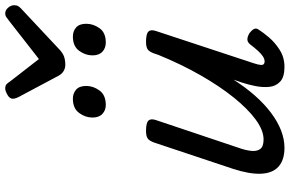

<svg xmlns="http://www.w3.org/2000/svg" viewBox="-207 -887 1109 735"><g transform="rotate(-90 347.5 -519.5)"><path d="M149 15Q103 15 77.5 -7.5Q52 -30 50 -74.5Q48 -119 69 -183L169 -483Q176 -503 185.5 -509Q195 -515 214 -515Q245 -515 253.5 -505.5Q262 -496 255 -476L149 -160Q140 -135 137.5 -113Q135 -91 144.5 -78Q154 -65 181 -65Q216 -65 257 -95Q298 -125 341.5 -179Q385 -233 427 -306.5Q469 -380 505 -468L510 -483Q517 -503 526.5 -509Q536 -515 555 -515Q586 -515 594.5 -505.5Q603 -496 596 -476L473 -103Q467 -85 466.5 -76Q466 -67 470 -64Q474 -61 479 -61Q489 -61 499 -67.5Q509 -74 520 -86Q531 -98 544 -115Q553 -127 564 -127Q575 -127 588 -119Q601 -109 604.5 -100.5Q608 -92 601 -83Q591 -67 571.5 -44Q552 -21 523.5 -3Q495 15 459 15Q420 15 402.5 -1.5Q385 -18 382.5 -43Q380 -68 385.5 -96Q391 -124 399 -148L410 -180Q380 -133 348 -97Q316 -61 282.5 -36Q249 -11 215.5 2Q182 15 149 15ZM313 -669Q293 -669 279 -682Q265 -695 265 -720Q265 -747 282.5 -771Q300 -795 337 -795Q358 -795 372 -782.5Q386 -770 386 -744Q386 -717 368.5 -693Q351 -669 313 -669ZM552 -669Q531 -669 517 -682Q503 -695 503 -720Q503 -747 520.5 -771Q538 -795 575 -795Q596 -795 610 -782.5Q624 -770 624 -744Q624 -717 607 -693Q590 -669 552 -669ZM664 -1054Q676 -1054 685.5 -1043Q695 -1032 695 -1020Q695 -1010 691.5 -1004.5Q688 -999 684 -995L525 -846Q511 -833 497.5 -828.5Q484 -824 467 -824Q454 -824 443 -830.5Q432 -837 425 -850L344 -1002Q340 -1010 338.5 -1015.5Q337 -1021 337 -1025Q337 -1037 352 -1045.5Q367 -1054 376 -1054Q387 -1054 392.5 -1049Q398 -1044 402 -1037L489 -925L635 -1039Q642 -1044 648.5 -1049Q655 -1054 664 -1054Z"/></g></svg>

Font: Playwrite NZ
Style: Regular
Weight: 400
Designer: Veronika Burian, José Scaglione
Foundry: TypeTogether
Version: Version 1.002